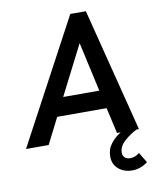

<svg xmlns="http://www.w3.org/2000/svg" viewBox="-122 -773 880 1068"><g transform="rotate(-10 318.5 -238.5)"><path d="M349 -697H437L614 0H601Q565 17 531 47Q497 77 497 112Q497 131 508.5 141Q520 151 538 151Q567 151 591 131L626 189Q585 220 539 220Q492 220 461 193.5Q430 167 430 123Q430 81 454.5 50Q479 19 511 0H490L457 -146H178L104 0H-24ZM434 -249 372 -528 230 -249Z"/></g></svg>

Font: Hanken Grotesk SemiBold
Style: Italic
Weight: 600
Italic angle: -8°
Designer: Alfredo Marco Pradil
Foundry: Hanken Design Co.
Version: Version 3.014